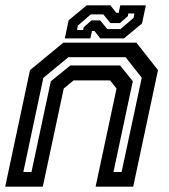

<svg xmlns="http://www.w3.org/2000/svg" viewBox="-22 -700 632 720"><path d="M-2.5 0 90.5 -437 215.5 -540H489.5L570.5 -437L477.5 0H336.5L415 -368L391 -398.5H254L217 -368L138.5 0ZM65.5 -55H96L168.5 -395L241.5 -454.5H428.5L476 -395.5L403.5 -55H434L509.5 -408.5L449 -485.5H234.5L140.5 -408ZM221 -556 235.5 -624 303 -680H392L414 -652H423L429 -680H525L510.5 -612L443 -556H354L332 -584H323L317 -556ZM267 -587.5H290L291.5 -597.5L321 -623.5H353.5L380.5 -591H430L479 -633L482 -649.5H459L457.5 -639.5L428 -613.5H392L365.5 -646H318.5L270 -604Z"/></svg>

Font: Tourney SemiBold
Style: Italic
Weight: 600
Italic angle: -12°
Version: Version 1.015